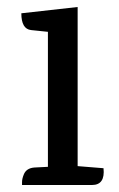

<svg xmlns="http://www.w3.org/2000/svg" viewBox="-20 -529 339 549"><path d="M243 0H43V-8Q43 -18 48 -30Q55 -48 78 -50L117 -52V-438L69 -443Q41 -446 41 -491L202 -509V-54L276 -48Q281 0 243 0Z"/></svg>

Font: Karma Medium
Style: Regular
Weight: 500
Designer: Joana Correia
Foundry: Indian Type Foundry
Version: Version 1.202;PS 1.0;hotconv 1.0.78;makeotf.lib2.5.61930; tt